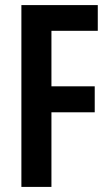

<svg xmlns="http://www.w3.org/2000/svg" viewBox="-20 -734 432 754"><path d="M182 0H64V-714H364V-613H182V-395H352V-293H182Z"/></svg>

Font: Noto Sans Display ExtraCondensed SemiBold
Style: Regular
Weight: 600
Width: 2
Designer: Monotype Design Team
Foundry: Monotype Imaging Inc.
Version: Version 2.003